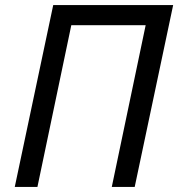

<svg xmlns="http://www.w3.org/2000/svg" viewBox="-20 -734 700 754"><path d="M38 0 189 -714H660L509 0H419L552 -635H260L127 0Z"/></svg>

Font: Noto Sans Display
Style: Italic
Weight: 400
Italic angle: -12°
Designer: Monotype Design Team
Foundry: Monotype Imaging Inc.
Version: Version 2.003